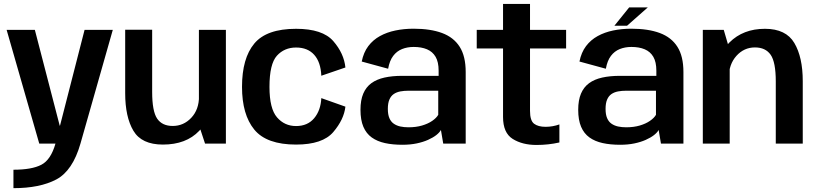

<svg xmlns="http://www.w3.org/2000/svg" viewBox="-20 -748 4258 1000"><path d="M184.5 0H399L567.5 -592.5H420.5L292.5 -93.5H291L161.5 -592.5H14.5ZM50 232Q187.5 232 273 186.8Q358.5 141.5 399 0L269 -0.5Q245 84.5 195.2 110.2Q145.5 136 50 136Z M1048 0H1156.5V-592.5H1016V-97ZM772.5 -593H632V-263Q632 -139 674.8 -67Q717.5 5 828.5 5Q949.5 5 1017.5 -66.5Q1085.5 -138 1085.5 -214L1016.5 -246.5Q1016.5 -177.5 976.5 -134.8Q936.5 -92 879.5 -92Q824.5 -92 798.5 -130.2Q772.5 -168.5 772.5 -269.5Z M1522 5Q1660 5 1715.8 -60.2Q1771.5 -125.5 1779 -192.5L1653.5 -237Q1650.5 -173 1616.2 -132.2Q1582 -91.5 1522 -91.5Q1462 -91.5 1422.8 -136.8Q1383.5 -182 1383.5 -295.5Q1383.5 -415 1422.2 -457.8Q1461 -500.5 1522 -500.5Q1582.5 -500.5 1616.5 -462.5Q1650.5 -424.5 1653.5 -353.5L1779 -396.5Q1771.5 -470 1715.8 -534Q1660 -598 1522 -598Q1368.5 -598 1304.5 -521.2Q1240.5 -444.5 1240.5 -295.5Q1240.5 -151 1304.5 -73Q1368.5 5 1522 5Z M2076 6Q2116.5 6 2150 -1Q2183.5 -8 2209.2 -19.5Q2235 -31 2252 -44.2Q2269 -57.5 2276.5 -71L2288.5 0H2405.5V-373Q2405.5 -455 2374.2 -504.2Q2343 -553.5 2282.5 -576Q2222 -598.5 2134 -598.5Q2084 -598.5 2039.5 -589.2Q1995 -580 1959 -560.2Q1923 -540.5 1898.2 -507.8Q1873.5 -475 1864 -427.5L2001.5 -390Q2009 -432 2027.8 -456.8Q2046.5 -481.5 2074 -492.5Q2101.5 -503.5 2134.5 -503.5Q2175 -503.5 2204 -491.2Q2233 -479 2248.8 -452Q2264.5 -425 2264.5 -380V-353H2074.5Q2023 -353 1982.5 -344Q1942 -335 1914.2 -314.8Q1886.5 -294.5 1872 -260.5Q1857.5 -226.5 1857.5 -176Q1857.5 -123 1872.5 -87.8Q1887.5 -52.5 1916.2 -32Q1945 -11.5 1985 -2.8Q2025 6 2076 6ZM2107.5 -85Q2084.5 -85 2065 -89.2Q2045.5 -93.5 2030.8 -103.8Q2016 -114 2008 -132.8Q2000 -151.5 2000 -181Q2000 -210.5 2008 -229.2Q2016 -248 2030.5 -258Q2045 -268 2064.8 -271.8Q2084.5 -275.5 2107.5 -275.5H2262.5V-150Q2253 -133.5 2231.2 -118.5Q2209.5 -103.5 2178 -94.2Q2146.5 -85 2107.5 -85Z M2774 7Q2836.5 7 2893.5 -6V-100Q2858.5 -87.5 2821.5 -87.5Q2783 -87.5 2761.8 -103.5Q2740.5 -119.5 2740.5 -170.5V-495.5H2928.5V-592.5H2740.5V-727.5H2600V-592.5H2463V-495.5H2600V-139Q2600 -56 2650.2 -24.5Q2700.5 7 2774 7Z M3210 6Q3250.5 6 3284 -1Q3317.5 -8 3343.2 -19.5Q3369 -31 3386 -44.2Q3403 -57.5 3410.5 -71L3422.5 0H3539.5V-373Q3539.5 -455 3508.2 -504.2Q3477 -553.5 3416.5 -576Q3356 -598.5 3268 -598.5Q3218 -598.5 3173.5 -589.2Q3129 -580 3093 -560.2Q3057 -540.5 3032.2 -507.8Q3007.5 -475 2998 -427.5L3135.5 -390Q3143 -432 3161.8 -456.8Q3180.5 -481.5 3208 -492.5Q3235.5 -503.5 3268.5 -503.5Q3309 -503.5 3338 -491.2Q3367 -479 3382.8 -452Q3398.5 -425 3398.5 -380V-353H3208.5Q3157 -353 3116.5 -344Q3076 -335 3048.2 -314.8Q3020.5 -294.5 3006 -260.5Q2991.5 -226.5 2991.5 -176Q2991.5 -123 3006.5 -87.8Q3021.5 -52.5 3050.2 -32Q3079 -11.5 3119 -2.8Q3159 6 3210 6ZM3241.5 -85Q3218.5 -85 3199 -89.2Q3179.5 -93.5 3164.8 -103.8Q3150 -114 3142 -132.8Q3134 -151.5 3134 -181Q3134 -210.5 3142 -229.2Q3150 -248 3164.5 -258Q3179 -268 3198.8 -271.8Q3218.5 -275.5 3241.5 -275.5H3396.5V-150Q3387 -133.5 3365.2 -118.5Q3343.5 -103.5 3312 -94.2Q3280.5 -85 3241.5 -85ZM3180 -614H3246L3354 -709.5H3257Z M3640.5 0H3780.5V-486.5L3749.5 -592.5H3640.5ZM4020.5 0H4161V-325.5Q4161 -450 4117.2 -524Q4073.5 -598 3964 -598Q3850.5 -598 3779.2 -526.8Q3708 -455.5 3708 -379L3776 -344Q3776 -413 3815.5 -457Q3855 -501 3912 -501Q3967 -501 3993.8 -462.8Q4020.5 -424.5 4020.5 -324Z"/></svg>

Font: Anybody Thin SemiBold
Style: Regular
Weight: 600
Version: Version 1.113;gftools[0.9.25]